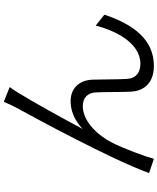

<svg xmlns="http://www.w3.org/2000/svg" viewBox="73 -898 853 1040"><g transform="rotate(-90 500.0 -377.5)"><path d="M549 -752 469 -784C458 -757 447 -735 435 -712C382 -616 155 -197 83 3L160 29C173 -19 217 -137 247 -196C286 -274 363 -356 445 -356C491 -356 518 -330 520 -285C523 -229 521 -153 524 -94C527 -38 559 29 664 29C806 29 888 -81 941 -239L882 -286C856 -184 790 -44 675 -44C630 -44 596 -66 593 -117C590 -166 591 -242 589 -303C586 -380 538 -422 473 -422C424 -422 372 -404 322 -357C374 -455 474 -636 517 -704C528 -723 540 -741 549 -752Z"/></g></svg>

Font: Noto Sans CJK JP DemiLight
Style: Regular
Weight: 350
Designer: Ryoko NISHIZUKA (kana & ideographs); Paul D. Hunt (Latin, Greek & Cyrillic); Wenlong ZHANG (bopomofo); Sandoll Communica
Foundry: Adobe Systems Incorporated
Version: Version 1.004;PS 1.004;hotconv 1.0.82;makeotf.lib2.5.63406